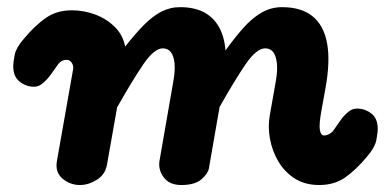

<svg xmlns="http://www.w3.org/2000/svg" viewBox="-20 -530 1120 550"><path d="M209 0Q181 0 159.2 -18.2Q137.5 -36.5 143 -68.5L189.5 -332Q190.5 -337 189.2 -341.8Q188 -346.5 185.5 -350.2Q183 -354 179.5 -356.2Q176 -358.5 172 -358.5Q161 -358.5 155.5 -354.5Q150 -350.5 147 -346.5L125.5 -316.5Q115.5 -302.5 103.2 -292Q91 -281.5 78 -281.5Q55 -281.5 36.5 -296Q18 -310.5 18 -339.5Q18 -353 22.2 -373.5Q26.5 -394 48 -418.5Q80.5 -457.5 111.8 -479Q143 -500.5 185.5 -500.5Q221 -500.5 253.8 -488Q286.5 -475.5 309.5 -452.2Q332.5 -429 338.5 -396.5Q367.5 -433.5 392.2 -458.5Q417 -483.5 442 -496.5Q467 -509.5 496 -509.5Q535.5 -509.5 563 -495.5Q590.5 -481.5 606.5 -454Q622.5 -426.5 626 -385.5Q652.5 -422.5 677.5 -450.5Q702.5 -478.5 729.5 -494Q756.5 -509.5 788 -509.5Q843 -509.5 875.2 -483.5Q907.5 -457.5 917 -405.8Q926.5 -354 912 -275.5L900 -209Q897 -191.5 896 -178.8Q895 -166 896.2 -158Q897.5 -150 900.5 -146Q903.5 -142 908 -142Q916 -142 923 -146Q930 -150 933.5 -154L954.5 -184Q964.5 -198.5 976.8 -208.8Q989 -219 1002 -219Q1025.5 -219 1043.8 -204.8Q1062 -190.5 1062 -161.5Q1062 -148 1057.8 -127.5Q1053.5 -107 1032 -82Q999.5 -43 968.5 -21.5Q937.5 0 894.5 0Q853.5 0 824.2 -18.8Q795 -37.5 777.2 -67.8Q759.5 -98 753.2 -133Q747 -168 753 -200.5L770 -297Q775.5 -327 773.2 -348.2Q771 -369.5 762.8 -380.5Q754.5 -391.5 740 -391.5Q714.5 -391.5 683 -345.2Q651.5 -299 609 -223.5L578.5 -48Q576 -33 557.2 -16.5Q538.5 0 499.5 0Q465 0 448.8 -22.2Q432.5 -44.5 437 -70L476.5 -297Q482 -327 480 -348.2Q478 -369.5 469.5 -380.5Q461 -391.5 446.5 -391.5Q421.5 -391.5 390 -345Q358.5 -298.5 315.5 -222.5L286.5 -58.5Q281.5 -30 257.5 -15Q233.5 0 209 0Z"/></svg>

Font: Edu VIC WA NT Hand Pre
Style: Regular
Weight: 400
Designer: Tina and Corey Anderson, Eben Sorkin, Mirko Velimirovic
Foundry: Google for Education
Version: Version 1.000